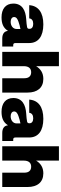

<svg xmlns="http://www.w3.org/2000/svg" viewBox="824 -1592 777 2465"><g transform="rotate(90 1212.5 -359.5)"><path d="M202.1 9.3C281.7 9.3 337.4 -12.7 375 -71.3H377C381.3 -25.4 416 0 474.6 0H577.6V-140.6H559.1C540.5 -140.6 532.7 -149.4 532.7 -170.4V-345.7C532.7 -461.4 448.2 -527.3 293 -527.3C138.7 -527.3 54.2 -461.4 46.4 -346.2H215.8C219.2 -378.9 244.1 -397.5 286.1 -397.5C325.7 -397.5 350.1 -380.4 350.1 -350.6C350.1 -334.5 348.1 -323.7 328.6 -318.8C310.1 -314 265.1 -310.1 222.7 -307.1C115.2 -299.8 25.9 -256.8 25.9 -142.6C25.9 -40.5 98.6 9.3 202.1 9.3ZM260.3 -107.9C224.1 -107.9 198.7 -124.5 198.7 -152.8C198.7 -181.6 227.1 -197.8 259.3 -208.5C289.6 -219.2 318.4 -227.1 352.1 -233.4V-184.1C352.1 -135.7 308.1 -107.9 260.3 -107.9Z M829.6 -276.4C829.6 -340.3 858.9 -371.1 907.7 -371.1C957 -371.1 984.4 -340.3 984.4 -284.7V0H1168.5V-324.7C1168.5 -450.2 1106.9 -527.3 993.2 -527.3C915.5 -527.3 863.8 -491.2 829.6 -434.6V-727.5H645.5V0H829.6Z M1414.6 9.3C1494.1 9.3 1549.8 -12.7 1587.4 -71.3H1589.4C1593.8 -25.4 1628.4 0 1687 0H1790V-140.6H1771.5C1752.9 -140.6 1745.1 -149.4 1745.1 -170.4V-345.7C1745.1 -461.4 1660.6 -527.3 1505.4 -527.3C1351.1 -527.3 1266.6 -461.4 1258.8 -346.2H1428.2C1431.6 -378.9 1456.5 -397.5 1498.5 -397.5C1538.1 -397.5 1562.5 -380.4 1562.5 -350.6C1562.5 -334.5 1560.5 -323.7 1541 -318.8C1522.5 -314 1477.5 -310.1 1435.1 -307.1C1327.6 -299.8 1238.3 -256.8 1238.3 -142.6C1238.3 -40.5 1311 9.3 1414.6 9.3ZM1472.7 -107.9C1436.5 -107.9 1411.1 -124.5 1411.1 -152.8C1411.1 -181.6 1439.5 -197.8 1471.7 -208.5C1502 -219.2 1530.8 -227.1 1564.5 -233.4V-184.1C1564.5 -135.7 1520.5 -107.9 1472.7 -107.9Z M2042 -276.4C2042 -340.3 2071.3 -371.1 2120.1 -371.1C2169.4 -371.1 2196.8 -340.3 2196.8 -284.7V0H2380.9V-324.7C2380.9 -450.2 2319.3 -527.3 2205.6 -527.3C2127.9 -527.3 2076.2 -491.2 2042 -434.6V-727.5H1857.9V0H2042Z"/></g></svg>

Font: Raveo Display Display ExtraBold
Style: Regular
Weight: 800
Designer: Jakub Foglar, Rasmus Andersson (Inter)
Foundry: Jakubfoglar.com
Version: Version 1.100;Glyphs 3.2.3 (3260)